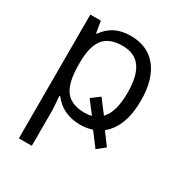

<svg xmlns="http://www.w3.org/2000/svg" viewBox="-183 -673 978 1041"><g transform="rotate(30 306.5 -152.5)"><path d="M411 -2 475 83 524 44 468 -32Q557 -104 557 -268Q557 -400 499 -472.5Q441 -545 335 -545Q280 -545 239 -525Q198 -505 168 -462H164L152 -535H86V240H167V20Q167 3 161 -69H167Q196 -30 239 -10Q282 10 335 10Q377 10 411 -2ZM473 -269Q473 -147 424 -97L361 -180L309 -141L368 -64Q349 -58 325 -58Q241 -58 204 -107Q167 -156 167 -268V-286Q168 -385 205 -430.5Q242 -476 323 -476Q399 -476 436 -425Q473 -374 473 -269Z"/></g></svg>

Font: OpenSansMMV
Style: Regular
Weight: 400
Designer: Steve Matteson
Foundry: Ascender Corporation
Version: Version 4.000